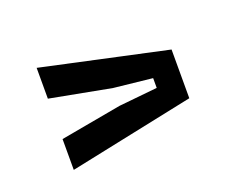

<svg xmlns="http://www.w3.org/2000/svg" viewBox="-50 -516 441 360"><g transform="rotate(-20 170.5 -336.0)"><path d="M295.4 -286.1 45.9 -233.9V-295.4L167.5 -317.4L244.6 -325.2V-344.7L167.5 -353L45.9 -376V-437.5L295.4 -383.3Z"/></g></svg>

Font: Agdasima
Style: Regular
Weight: 400
Width: 3
Designer: The DocRepair Project, Patric King
Foundry: Google
Version: Version 2.002